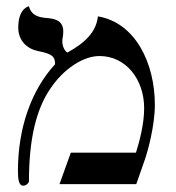

<svg xmlns="http://www.w3.org/2000/svg" viewBox="-20 -585 560 610"><path d="M291 -533C286 -483 249 -448 194 -418C184 -424 178 -440 178 -453C178 -466 181 -468 181 -485C181 -522 151 -526 126 -528C106 -530 80 -534 72 -565C72 -565 38 -560 38 -497C38 -462 59 -432 100 -423C144 -414 155 -407 155 -381C79 -298 37 -178 37 -42C37 -14 40 5 54 5C63 5 72 -4 72 -9C72 -143 95 -237 139 -302C182 -367 245 -407 296 -407C380 -407 438 -333 438 -241C438 -191 423 -135 412 -100H205L169 0H413L442 -83C449 -104 472 -185 472 -252C472 -383 411 -513 291 -533Z"/></svg>

Font: Libertinus Math
Style: Regular
Weight: 400
Designer: Philipp H. Poll
Foundry: Khaled Hosny
Version: Version 6.2